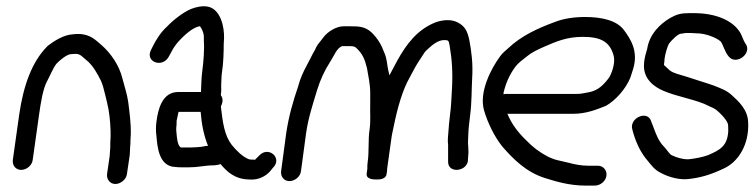

<svg xmlns="http://www.w3.org/2000/svg" viewBox="-20 -567 2354 599"><path d="M215 -399C232 -399 237 -389 250 -379C269 -364 283 -339 295 -315C300 -304 304 -289 308 -272L314 -247C321 -220 324 -188 325 -158V-140C324 -128 324 -118 324 -107C323 -98 323 -86 322 -79L314 -24C312 -8 323 7 340 7C356 7 374 -7 376 -24L384 -78C386 -90 385 -99 386 -109C387 -115 387 -121 387 -129L388 -147C389 -182 384 -216 380 -249C377 -272 367 -302 362 -322C352 -363 326 -401 296 -427C279 -441 262 -461 224 -461C219 -461 215 -461 208 -460C178 -459 146 -437 129 -424L128 -423C79 -374 53 -299 40 -210L20 -68C18 -51 29 -37 46 -37C63 -37 80 -51 82 -68L102 -210C107 -246 114 -289 126 -312C136 -330 145 -354 156 -368C165 -378 189 -398 201 -398C206 -398 209 -399 215 -399Z M607 -280H536C486 -280 473 -226 468 -187C466 -170 466 -158 468 -143C471 -110 475 -47 528 -46C534 -45 541 -45 550 -45H569C582 -45 595 -46 608 -48L625 -50C629 -50 633 -51 637 -51C645 -51 657 -51 668 -55C688 -32 712 -7 760 -7C786 -5 809 -17 823 -33L831 -43C863 -73 818 -113 789 -82L779 -72C774 -67 778 -69 770 -69C765 -69 761 -69 757 -70C736 -78 717 -98 703 -115C680 -145 675 -184 669 -235C671 -238 673 -244 674 -249C676 -265 668 -268 669 -272C671 -283 670 -292 670 -300L671 -324C671 -330 672 -338 673 -345C677 -370 678 -407 678 -430L679 -448C680 -484 668 -537 630 -546C612 -550 591 -545 576 -539C550 -528 520 -504 501 -484C483 -468 468 -445 457 -423L451 -411C432 -374 487 -353 507 -391L513 -402C522 -420 530 -430 540 -441C556 -458 581 -481 602 -485H604C610 -477 615 -465 616 -455V-440V-439C618 -414 615 -374 611 -345C608 -321 608 -302 607 -280ZM629 -112H625L608 -109C599 -108 587 -107 578 -107H544C537 -112 534 -122 532 -138C531 -150 529 -162 530 -170C531 -175 531 -180 531 -190C532 -196 535 -209 537 -218H606C609 -179 616 -144 629 -112Z M1127 -61C1126 -55 1126 -49 1126 -40L1124 -26C1121 -7 1147 -7 1155 -7C1162 -7 1184 -7 1186 -24C1187 -29 1188 -35 1188 -42L1202 -142C1203 -150 1205 -155 1206 -162C1207 -168 1208 -172 1209 -176C1220 -230 1236 -287 1258 -325L1274 -355C1279 -364 1284 -372 1288 -378L1303 -401C1306 -406 1311 -411 1317 -416C1331 -429 1348 -442 1366 -442C1380 -442 1380 -440 1383 -423C1390 -382 1393 -340 1390 -289C1388 -260 1388 -238 1384 -209C1382 -192 1380 -174 1379 -157C1378 -144 1376 -129 1378 -115V-98V-76V-63C1377 -23 1442 -32 1440 -71L1441 -84C1442 -92 1441 -100 1441 -106L1440 -123C1441 -146 1441 -161 1444 -184C1445 -192 1446 -200 1447 -210C1452 -249 1451 -286 1453 -322C1456 -369 1451 -406 1444 -443C1438 -470 1431 -485 1408 -497C1387 -508 1360 -505 1338 -497C1281 -474 1248 -429 1220 -379L1204 -349C1201 -344 1198 -338 1195 -332C1194 -337 1192 -344 1191 -349C1188 -363 1187 -384 1180 -400C1170 -427 1160 -445 1139 -466C1119 -484 1101 -485 1073 -485H1052C1028 -485 1002 -467 991 -453L977 -435C971 -428 967 -422 963 -412C958 -403 953 -395 947 -382L937 -363C926 -342 917 -324 910 -297C895 -253 881 -206 873 -152L857 -33C855 -16 866 -2 883 -2C900 -2 917 -16 919 -33L935 -152C942 -200 956 -242 969 -285C979 -318 993 -348 1010 -374C1024 -396 1030 -416 1047 -423H1063C1076 -423 1085 -424 1092 -417C1111 -399 1118 -383 1125 -354C1129 -329 1135 -305 1135 -277V-242C1134 -213 1137 -191 1133 -163C1128 -131 1132 -94 1127 -61Z M1551 -273V-278C1559 -311 1571 -336 1588 -359C1597 -371 1610 -380 1625 -392C1638 -403 1657 -412 1675 -420C1714 -437 1747 -452 1798 -452C1854 -452 1882 -437 1894 -395C1900 -375 1892 -346 1881 -326C1864 -303 1846 -284 1816 -279L1794 -275C1788 -274 1783 -274 1778 -274H1557C1555 -274 1554 -273 1551 -273ZM1872 -19C1874 -36 1862 -50 1845 -50H1815C1794 -50 1773 -54 1755 -59L1729 -65C1714 -68 1702 -72 1688 -79C1662 -93 1642 -108 1622 -129C1598 -152 1577 -178 1563 -212H1769C1808 -212 1841 -225 1868 -236H1869C1900 -253 1933 -290 1947 -326L1955 -351C1973 -408 1946 -447 1926 -474C1903 -504 1856 -514 1805 -514C1771 -514 1737 -509 1710 -498C1658 -479 1606 -455 1566 -417C1558 -410 1547 -401 1540 -391C1512 -353 1474 -280 1490 -223C1502 -182 1523 -140 1547 -110C1581 -71 1622 -29 1682 -11C1716 0 1759 12 1805 12H1836C1853 12 1870 -2 1872 -19Z M2053 -382C2055 -398 2062 -423 2068 -432C2074 -440 2095 -462 2105 -462C2111 -462 2115 -464 2119 -464H2136C2141 -464 2148 -463 2154 -463C2181 -463 2214 -450 2228 -438C2237 -427 2240 -406 2254 -390C2278 -362 2329 -402 2305 -432C2300 -439 2295 -455 2290 -464C2266 -505 2210 -526 2145 -526H2128C2105 -526 2090 -522 2071 -511C2040 -493 2006 -461 1999 -414C1997 -407 1993 -395 1991 -383C1990 -377 1989 -370 1989 -363C1988 -320 2021 -296 2049 -284C2092 -265 2155 -256 2192 -236C2204 -230 2209 -229 2216 -223C2229 -212 2243 -198 2250 -183C2252 -178 2252 -171 2252 -157C2249 -111 2226 -99 2189 -83C2173 -77 2148 -72 2127 -70C2107 -70 2090 -76 2075 -83C2068 -87 2059 -102 2051 -110C2034 -127 2026 -150 2016 -177L2012 -187C2002 -226 1941 -199 1953 -162L1956 -151C1966 -118 1980 -89 2001 -65C2011 -53 2022 -37 2041 -28C2059 -18 2091 -6 2123 -8C2166 -12 2199 -23 2233 -39C2285 -60 2318 -119 2314 -186C2313 -226 2282 -253 2261 -272C2245 -286 2227 -292 2207 -300C2185 -308 2144 -320 2121 -328C2102 -334 2082 -338 2070 -347L2057 -359C2051 -365 2051 -362 2052 -370C2053 -374 2053 -379 2053 -382Z"/></svg>

Font: PolanStronk
Style: BdIta
Weight: 700
Version: Version 1.0